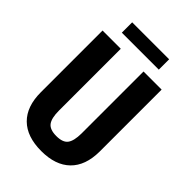

<svg xmlns="http://www.w3.org/2000/svg" viewBox="-253 -964 1076 1076"><g transform="rotate(45 285.5 -425.5)"><path d="M519.5 -710.9V-218.8Q518.6 -107.9 458.5 -49.1Q398.4 9.8 286.1 9.8Q171.9 9.8 111.6 -49.8Q51.3 -109.4 51.3 -222.2V-710.9H195.8V-221.7Q195.8 -161.1 215.3 -135.3Q234.9 -109.4 286.1 -109.4Q337.4 -109.4 356.4 -135Q375.5 -160.6 376 -219.2V-710.9ZM429.2 -778.8H136.2V-860.8H429.2Z"/></g></svg>

Font: Roboto Condensed
Style: Bold
Weight: 700
Designer: Google
Version: Version 2.134; 2016